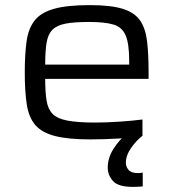

<svg xmlns="http://www.w3.org/2000/svg" viewBox="-20 -538 679 752"><path d="M334 8Q248 8 196.5 -5Q145 -18 119 -47.5Q93 -77 85 -128Q77 -179 77 -254Q77 -325 84 -375.5Q91 -426 115.5 -457.5Q140 -489 191.5 -503.5Q243 -518 332 -518Q414 -518 460.5 -503.5Q507 -489 528.5 -458Q550 -427 556 -376.5Q562 -326 562 -254V-229H157Q157 -177 162.5 -143.5Q168 -110 186.5 -91.5Q205 -73 245 -65.5Q285 -58 353 -58Q395 -58 448 -61.5Q501 -65 538 -70V-6Q502 1 445 4.5Q388 8 334 8ZM157 -285H486V-300Q486 -367 472 -399.5Q458 -432 424 -442Q390 -452 329 -452Q271 -452 237 -445.5Q203 -439 185.5 -421.5Q168 -404 162.5 -371Q157 -338 157 -285ZM501 194Q443 194 422.5 171Q402 148 402 119Q402 81 423.5 46.5Q445 12 478 -16L538 -6Q516 10 494.5 40Q473 70 473 100Q473 115 483.5 127.5Q494 140 521 140Q524 140 528.5 139.5Q533 139 539 138V192Q530 193 520 193.5Q510 194 501 194Z"/></svg>

Font: Saira Expanded
Style: Regular
Weight: 400
Width: 7
Designer: Hector Gatti with collaboration of the Omnibus-Type team
Foundry: Omnibus-Type
Version: Version 1.100; ttfautohint (v1.8.3)